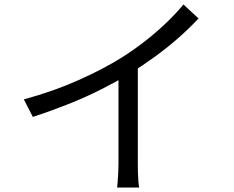

<svg xmlns="http://www.w3.org/2000/svg" viewBox="-20 -803 1040 854"><path d="M86 -361Q216 -396 328 -446Q440 -496 523 -548Q575 -581 624.5 -619.5Q674 -658 718 -700Q762 -742 796 -783L863 -721Q821 -676 772 -633Q723 -590 668.5 -550.5Q614 -511 555 -474Q500 -441 431 -406Q362 -371 284 -340Q206 -309 126 -283ZM507 -506 593 -532V-76Q593 -57 593.5 -36Q594 -15 595.5 3Q597 21 599 31H501Q502 21 503.5 3Q505 -15 506 -36Q507 -57 507 -76Z"/></svg>

Font: Noto Sans KR
Style: Regular
Weight: 400
Designer: Ryoko NISHIZUKA  (kana, bopomofo & ideographs); Paul D. Hunt (Latin, Greek & Cyrillic); Sandoll Communications , Soo-you
Foundry: Adobe
Version: Version 2.004-H2;hotconv 1.0.118;makeotfexe 2.5.65603